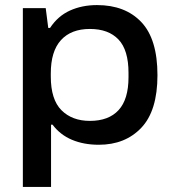

<svg xmlns="http://www.w3.org/2000/svg" viewBox="-20 -558 686 756"><path d="M70 178V-526H160L170 -448H177Q208 -495 255.5 -516.5Q303 -538 362 -538Q473 -538 536.5 -471Q600 -404 600 -262Q600 -122 536.5 -55Q473 12 369 12Q310 12 263.5 -7.5Q217 -27 187 -67H181V178ZM334 -82Q408 -82 447 -124.5Q486 -167 486 -254V-271Q486 -361 446.5 -402.5Q407 -444 334 -444Q260 -444 220 -400Q180 -356 180 -269V-257Q180 -166 222 -124Q264 -82 334 -82Z"/></svg>

Font: Archivo SemiExpanded Medium
Style: Regular
Weight: 500
Width: 6
Designer: Hector Gatti
Foundry: Omnibus-Type
Version: Version 2.001; ttfautohint (v1.8.3)